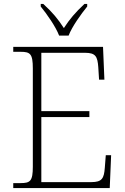

<svg xmlns="http://www.w3.org/2000/svg" viewBox="-20 -951 633 971"><path d="M279 -771H327C344 -816 390 -880 421 -918V-931H407C360 -887 333 -855 303 -809C273 -855 247 -887 199 -931H186V-918C217 -880 262 -816 279 -771ZM47 0H535L542 -166H515L510 -102C506 -49 496 -30 442 -30H189V-359H432V-389H189V-684H410C464 -684 473 -665 477 -612L481 -548H508L501 -714H47V-689H84C133 -689 146 -679 146 -605V-108C146 -35 133 -25 84 -25H47Z"/></svg>

Font: Noto Serif Telugu ExtraLight
Style: Regular
Weight: 200
Designer: Jelle Bosma - Monotype Design Team
Foundry: Monotype Imaging Inc.
Version: Version 2.005